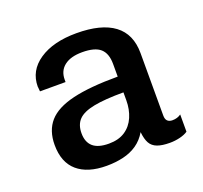

<svg xmlns="http://www.w3.org/2000/svg" viewBox="-98 -633 797 755"><g transform="rotate(-20 300.0 -255.5)"><path d="M227 10Q148 10 105 -27Q62 -64 62 -137Q62 -197 94.5 -234Q127 -271 198.5 -288Q270 -305 387 -305V-358Q387 -402 364 -422.5Q341 -443 288 -443Q240 -443 213.5 -422.5Q187 -402 187 -365V-355H80Q79 -368 78.5 -372.5Q78 -377 78 -376.5Q78 -376 78 -374.5Q78 -373 78 -375Q78 -442 136.5 -481.5Q195 -521 292 -521Q396 -521 449.5 -481Q503 -441 503 -361V-100Q503 -84 510.5 -77Q518 -70 531 -70Q552 -70 567 -81V-9Q554 0 533.5 5Q513 10 491 10Q459 10 439 2.5Q419 -5 409.5 -22Q400 -39 397 -69Q380 -40 354.5 -22.5Q329 -5 296.5 2.5Q264 10 227 10ZM265 -69Q306 -69 333 -87Q360 -105 373.5 -136.5Q387 -168 387 -206V-239Q309 -239 263 -230Q217 -221 197 -200.5Q177 -180 177 -144Q177 -107 198.5 -88Q220 -69 265 -69Z"/></g></svg>

Font: Chivo Mono Medium
Style: Regular
Weight: 500
Monospace: yes
Designer: Hector Gatti
Foundry: Omnibus-Type
Version: Version 1.008